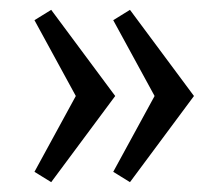

<svg xmlns="http://www.w3.org/2000/svg" viewBox="-20 -515 454 390"><path d="M50 -166 84 -145 214 -320 84 -495 50 -474 134 -320ZM210 -166 244 -145 374 -320 244 -495 210 -474 294 -320Z"/></svg>

Font: Kumar One
Style: Regular
Weight: 400
Designer: Parimal Parmar
Foundry: Indian Type Foundry
Version: Version 1.000;PS 1.000;hotconv 1.0.88;makeotf.lib2.5.647800